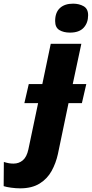

<svg xmlns="http://www.w3.org/2000/svg" viewBox="-145 -788 501 1048"><path d="M237 -610Q202 -610 179 -624Q156 -638 156 -673Q156 -720 182 -744Q208 -768 254 -768Q287 -768 311.5 -754Q336 -740 336 -705Q336 -663 311.5 -636.5Q287 -610 237 -610ZM-35 240Q-58 240 -84 236.5Q-110 233 -125 228L-124 96Q-108 101 -96 103Q-84 105 -71 105Q-42 105 -20.5 87Q1 69 10 27L63 -225H-12L12 -329H86L132 -549H299L252 -329H326L302 -225H229L171 53Q160 103 136.5 145.5Q113 188 71 214Q29 240 -35 240Z"/></svg>

Font: Noto Sans Disp ExtBd
Style: Italic
Weight: 800
Italic angle: -12°
Designer: Monotype Design Team
Foundry: Monotype Imaging Inc.
Version: Version 2.000;GOOG;noto-source:20170915:90ef993387c0